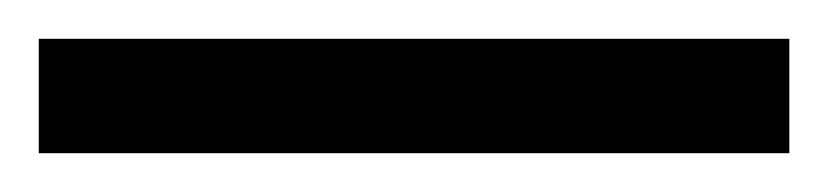

<svg xmlns="http://www.w3.org/2000/svg" viewBox="-25 -839 427 99"><path d="M-5 -760V-819H382V-760Z"/></svg>

Font: Noto Serif ExtraCondensed Extra
Style: Regular
Weight: 800
Width: 3
Designer: Monotype Design Team
Foundry: Monotype Imaging Inc.
Version: Version 1.002